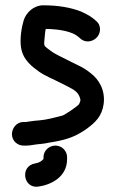

<svg xmlns="http://www.w3.org/2000/svg" viewBox="-20 -521 436 724"><path d="M144 72V78.6C137.6 85.3 131 92 112.9 95.2C54.1 104.5 67.3 190.9 124.5 182.7C171.6 176 233 147.1 233 79V72C233 47.7 213.3 28 189 28C166 28 144 46 144 72ZM25 -15C25 10.7 47.1 29.8 72.2 28H81C90.4 28 98.5 26.3 109.1 24.7C124.4 21.9 143.8 22.2 167.1 16.5C220.8 8.1 259.4 -1.8 304.5 -33.6C339 -58.3 364.7 -82.8 370.8 -128.7C377.9 -181.8 352.1 -222.1 322.3 -244.8C308.4 -255.8 297.1 -264.1 276.8 -273.6L243.4 -290.2C232.4 -296 218.6 -303 205 -309.5C181.2 -321.3 177.9 -324.3 157.3 -339.8C147.1 -348.1 144.9 -348.3 147.9 -375.4C149.8 -394.9 150.2 -403.5 152.7 -411.9C209.1 -411.2 254.4 -400.7 275.5 -382.2L283.8 -375C307.3 -355.4 334.9 -367.1 347.2 -382.2C359.3 -397 364 -425.6 340.7 -443.5L333 -450.2C324 -457.4 316 -462.5 306.2 -467.4L288.2 -476.4C287.7 -476.6 286.9 -477 286.3 -477.2C246.1 -493.3 197.3 -501 143 -501C107.2 -501 77.8 -473.4 69 -443.1C62.2 -422 53.9 -374.8 59.3 -342.2C66.2 -294.1 103.3 -268.2 127.3 -250.8C147.8 -235.8 183.8 -221.2 205.6 -209.8L237.8 -193.6C263.5 -180.8 277.6 -169.9 282.6 -147.6C283.7 -142.5 284.2 -141.4 278 -128C270.7 -119.2 226.5 -89 215.3 -85.1C185 -77.5 155.9 -69.1 126.4 -66.9C106.2 -65.8 92.2 -62.7 77.6 -61H68C43.1 -61 25 -38.1 25 -15Z"/></svg>

Font: Just Breathe
Style: Bd
Weight: 400
Foundry: Cannot Into Space Fonts
Version: Version 0.72